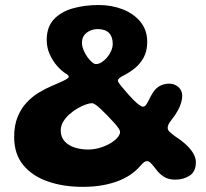

<svg xmlns="http://www.w3.org/2000/svg" viewBox="-20 -668 799 746"><path d="M301 58Q226 58 165.8 37Q105.5 16 70.2 -26.8Q35 -69.5 35 -136Q35 -180.5 48.2 -213.2Q61.5 -246 83.2 -269.2Q105 -292.5 130.5 -308Q156 -323.5 180 -333.5Q203.5 -343.5 218.2 -350.2Q233 -357 240 -361.5Q247 -366 247 -369.5Q247 -373 244 -376.2Q241 -379.5 235 -382.5Q219 -392.5 202 -411.8Q185 -431 173.2 -457Q161.5 -483 161.5 -513Q161.5 -563 189.2 -592.8Q217 -622.5 263 -635.5Q309 -648.5 363.5 -648.5Q413.5 -648.5 456.2 -632Q499 -615.5 525.5 -583.5Q552 -551.5 552 -505Q552 -471 539 -446Q526 -421 504.2 -403.2Q482.5 -385.5 456 -372.5Q446.5 -367.5 442.2 -363Q438 -358.5 438 -354.5Q438 -349.5 451 -333.5Q464 -317.5 480 -299.5Q490.5 -288 501 -277.5Q511.5 -267 521 -260.2Q530.5 -253.5 536.5 -253.5Q543.5 -253.5 550.5 -265Q557.5 -276.5 565 -292.5Q580 -322 598 -332.5Q616 -343 637 -343Q658 -343 673 -330Q688 -317 688 -295.5Q688 -283.5 683.8 -268.8Q679.5 -254 670.5 -237.8Q661.5 -221.5 648 -204.5Q638 -191.5 634.8 -184.8Q631.5 -178 631.5 -171Q631.5 -163 638.8 -156Q646 -149 663 -136.5Q683 -124 700.8 -108Q718.5 -92 729.8 -74Q741 -56 741 -38Q741 -1 716.8 14.5Q692.5 30 662 30Q635 30 617.5 19.2Q600 8.5 585.5 -11Q575 -25 566.8 -33.5Q558.5 -42 551.5 -42Q545.5 -42 539.5 -37.5Q533.5 -33 522 -20Q509 -5 489.2 9Q469.5 23 442.2 34Q415 45 380 51.5Q345 58 301 58ZM322 -87Q345 -87 367.2 -93.5Q389.5 -100 407.5 -110.5Q425.5 -121 436 -133Q446.5 -145 446.5 -155.5Q446.5 -161 440.2 -170.2Q434 -179.5 422.8 -191.8Q411.5 -204 398 -218Q386 -230.5 374.2 -241.8Q362.5 -253 353 -260Q343.5 -267 337 -267Q328 -267 313 -261.8Q298 -256.5 281.5 -247Q265 -237.5 250 -224.2Q235 -211 225.5 -195Q216 -179 216 -161Q216 -135 231.5 -118.5Q247 -102 271.2 -94.5Q295.5 -87 322 -87ZM352.5 -419Q363.5 -419 375 -426.2Q386.5 -433.5 396.2 -445Q406 -456.5 412 -470.5Q418 -484.5 418 -498Q418 -525 403.5 -540Q389 -555 359 -555Q344.5 -555 330.5 -549Q316.5 -543 307.5 -531.5Q298.5 -520 298.5 -502.5Q298.5 -489 304.2 -474.5Q310 -460 319 -447.2Q328 -434.5 337 -426.8Q346 -419 352.5 -419Z"/></svg>

Font: Gluten
Style: Bold
Weight: 700
Designer: Tyler Finck
Foundry: Etcetera Type Company
Version: Version 1.204